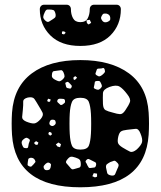

<svg xmlns="http://www.w3.org/2000/svg" viewBox="-20 -785 682 815"><path d="M321 10Q46 10 31 -213Q28 -260 31 -307Q39 -417 115 -473.5Q191 -530 321 -530Q451 -530 527.5 -473.5Q604 -417 611 -307Q614 -260 611 -213Q596 10 321 10ZM424 -491Q421 -498 416 -496Q411 -494 403 -494Q397 -494 394 -493Q391 -492 390 -487Q387 -479 385.5 -474Q384 -469 391 -465Q398 -460 403 -461Q408 -462 415 -468Q422 -474 424.5 -478Q427 -482 424 -491ZM249 -479Q244 -488 238.5 -487Q233 -486 223 -485Q214 -484 208.5 -483Q203 -482 201 -473Q199 -462 201.5 -457Q204 -452 213 -447Q224 -441 230 -440Q236 -439 245 -447Q254 -455 254 -461.5Q254 -468 249 -479ZM307 -456 299 -462 291 -455 294 -445 302 -449ZM408 -433Q405 -440 401 -441Q397 -442 389 -441Q383 -440 382.5 -436.5Q382 -433 381 -427Q380 -420 378.5 -415.5Q377 -411 383 -408Q391 -404 396 -404Q401 -404 407 -410Q413 -416 412.5 -420.5Q412 -425 408 -433ZM278 -429Q273 -434 270 -436.5Q267 -439 262 -436Q256 -434 257.5 -430Q259 -426 260 -420Q261 -412 267 -411Q273 -410 276.5 -409Q280 -408 283 -413Q286 -419 284 -422Q282 -425 278 -429ZM520 -385Q502 -409 487.5 -417.5Q473 -426 445 -416Q418 -406 417 -389.5Q416 -373 417 -344Q418 -323 428 -317.5Q438 -312 459 -307Q478 -301 489.5 -300.5Q501 -300 512 -317Q527 -339 531.5 -352Q536 -365 520 -385ZM144 -336Q133 -355 126 -365Q119 -375 98 -371Q78 -366 78.5 -353Q79 -340 77 -319Q75 -300 74 -288.5Q73 -277 91 -269Q113 -260 125 -261Q137 -262 153 -280Q166 -296 160.5 -307Q155 -318 144 -336ZM321 -150Q350 -150 357 -166.5Q364 -183 366 -218Q367 -233 367 -260Q367 -287 366 -302Q364 -335 357 -352.5Q350 -370 321 -370Q293 -370 285.5 -352.5Q278 -335 276 -302Q275 -287 275 -260Q275 -233 276 -218Q278 -183 285.5 -166.5Q293 -150 321 -150ZM256 -358Q254 -365 249.5 -365Q245 -365 238 -366Q227 -367 224 -360Q222 -355 223.5 -352.5Q225 -350 230 -346Q234 -342 236.5 -340Q239 -338 245 -341Q251 -345 254 -348Q257 -351 256 -358ZM195 -363 184 -366 180 -356 188 -352 193 -355ZM202 -277Q194 -277 191 -268Q187 -258 194 -253Q202 -247 210 -253Q219 -259 216 -268Q215 -274 211.5 -275.5Q208 -277 202 -277ZM576 -219Q568 -240 554.5 -238Q541 -236 519 -234Q501 -232 493.5 -227Q486 -222 482 -205Q478 -187 481 -178Q484 -169 500 -159Q520 -147 531.5 -141.5Q543 -136 561 -151Q580 -169 583 -182Q586 -195 576 -219ZM197 -223 188 -225 185 -216 193 -209 201 -215ZM102 -196Q95 -201 90.5 -200Q86 -199 79 -193Q69 -185 73 -173Q76 -164 79 -160Q82 -156 91 -156Q99 -156 99.5 -161.5Q100 -167 102 -175Q105 -183 106.5 -187.5Q108 -192 102 -196ZM143 -180 133 -186 124 -178 132 -170 140 -171ZM239 -173 228 -180 217 -172 224 -163 235 -160ZM323 -87Q323 -101 318.5 -106.5Q314 -112 301 -116Q287 -121 280 -119.5Q273 -118 264 -106Q257 -97 262.5 -91.5Q268 -86 276 -76Q281 -69 285 -67Q289 -65 297 -68Q309 -72 316 -73.5Q323 -75 323 -87ZM128 -106Q122 -117 108 -115Q101 -113 100 -109Q99 -105 98 -97Q97 -90 97 -86Q97 -82 104 -79Q111 -76 114 -79Q117 -82 122 -87Q127 -93 129.5 -96Q132 -99 128 -106ZM371 -103Q363 -107 358 -109.5Q353 -112 347 -106Q341 -100 344.5 -95.5Q348 -91 351 -83Q354 -77 356.5 -74Q359 -71 365 -72Q375 -73 380.5 -74Q386 -75 388 -85Q389 -94 384 -96.5Q379 -99 371 -103ZM476 -96Q469 -104 463.5 -102.5Q458 -101 448 -97Q439 -92 434 -88Q429 -84 430 -74Q433 -59 435 -51Q437 -43 452 -40Q466 -38 469 -46.5Q472 -55 478 -68Q483 -77 483.5 -83Q484 -89 476 -96ZM191 -93Q185 -96 181.5 -94.5Q178 -93 173 -89Q168 -84 166 -81Q164 -78 166 -71Q169 -65 172.5 -63.5Q176 -62 183 -63Q189 -64 191 -66.5Q193 -69 195 -75Q196 -82 196.5 -85.5Q197 -89 191 -93ZM392 -48 378 -50 372 -37 383 -32 392 -35ZM321 -590Q239 -590 194 -634.5Q149 -679 149 -746Q149 -754 154 -759.5Q159 -765 168 -765H262Q271 -765 276 -759.5Q281 -754 281 -746Q281 -724 290 -707.5Q299 -691 321 -691Q344 -691 352.5 -707.5Q361 -724 361 -746Q361 -754 366 -759.5Q371 -765 380 -765H474Q483 -765 488 -759.5Q493 -754 493 -746Q493 -679 448.5 -634.5Q404 -590 321 -590ZM199 -744Q187 -745 181 -744.5Q175 -744 170 -733Q164 -721 163.5 -713.5Q163 -706 173 -697Q182 -689 188.5 -693.5Q195 -698 205 -704Q213 -709 215 -712.5Q217 -716 216 -725Q214 -734 211 -738.5Q208 -743 199 -744ZM433 -727Q425 -728 420.5 -727Q416 -726 412 -718Q408 -711 409 -707Q410 -703 415 -696Q423 -687 436 -692Q443 -695 446 -698.5Q449 -702 448 -710Q447 -723 433 -727ZM361 -701 347 -699 349 -687 356 -681 367 -688ZM252 -652 243 -651V-641L252 -639L259 -646Z"/></svg>

Font: Rubik Moonrocks
Style: Regular
Weight: 400
Designer: Hubert and Fischer, NaN
Foundry: Hubert and Fischer, NaN
Version: Version 2.200